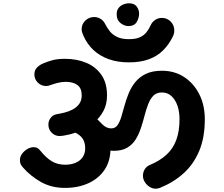

<svg xmlns="http://www.w3.org/2000/svg" viewBox="-20 -1126 1349 1157"><path d="M918 11.1Q898.4 11.1 880.9 -0.3Q863.3 -11.8 852.4 -29.4Q841.4 -47.1 841.4 -66.9Q841.4 -88.4 852.2 -105.9Q862.9 -123.4 882.3 -131.6Q942.8 -156.6 982.8 -193.2Q1022.9 -229.8 1042.3 -282.6Q1061.8 -335.4 1061.8 -407.7Q1061.8 -453.6 1049.2 -489.6Q1036.6 -525.7 1012.9 -547.2Q989.3 -568.8 955.7 -568.8Q923.6 -568.8 904.6 -549.8Q885.6 -530.8 873.4 -499.4Q861.2 -468 851.5 -430.5Q841.8 -393 829.5 -355.5Q817.2 -318 798 -286.6Q778.8 -255.2 746.9 -236.2Q715.1 -217.2 666.3 -217.2Q622.4 -217.2 592.2 -235Q561.9 -252.8 540.1 -284.4Q518.3 -316.1 498.8 -357.8L572.6 -401.1Q600.8 -370.1 616.8 -361.3Q632.9 -352.4 650.8 -352.4Q674.2 -352.4 687.8 -371.4Q701.3 -390.4 710.8 -421.1Q720.2 -451.7 730.2 -489.1Q740.2 -526.4 755.4 -563.4Q770.6 -600.4 795.2 -631.1Q819.8 -661.7 858.8 -680.7Q897.9 -699.7 955.7 -699.7Q1032 -699.7 1090.1 -661.5Q1148.1 -623.3 1181.2 -557.6Q1214.2 -491.9 1214.2 -407.7Q1214.2 -296.1 1180.1 -215.6Q1145.9 -135.1 1085.7 -81.1Q1025.4 -27.1 945.6 5.3Q933 11.1 918 11.1ZM372.1 6.3Q290.1 6.3 226.9 -29.2Q163.7 -64.8 118.3 -117Q108.9 -127.1 104.4 -137.4Q100 -147.7 100.2 -161.9Q100.4 -182.2 113.2 -199.6Q125.9 -217 145.2 -228.1Q164.6 -239.1 182.3 -239.1Q197.6 -239.1 206.8 -233.2Q216 -227.2 225.4 -215.3Q257.6 -175 292.2 -154.2Q326.9 -133.4 372.1 -133.4Q408.4 -133.4 435.9 -145.2Q463.4 -156.9 478.4 -179.3Q493.4 -201.8 493.4 -231.6Q493.4 -267.4 478.2 -290.3Q463 -313.2 428.9 -329.2Q412.7 -338.1 401.9 -354.6Q391.1 -371.1 391.1 -391.1Q391.1 -420.6 411.7 -441Q432.3 -461.4 460.6 -461.7Q476.8 -462.1 492.8 -454.8Q548.1 -430.6 581.5 -391.5Q614.9 -352.4 630.4 -309.8Q645.9 -267.2 645.9 -231.6Q645.9 -156.1 610.1 -102.8Q574.2 -49.6 512.2 -21.6Q450.1 6.3 372.1 6.3ZM340.3 -306.1Q311.9 -305.9 291.7 -326.1Q271.6 -346.2 271.6 -375.1Q271.6 -398.4 285.8 -416.3Q300 -434.2 321.6 -437.8Q344.2 -441.4 370 -447.9Q395.8 -454.3 419.3 -467Q442.8 -479.7 457.6 -500.3Q472.4 -521 472.4 -551.6Q472.4 -594.3 446.7 -613.6Q420.9 -632.8 375.3 -632.8Q350 -632.8 324.8 -625.9Q299.7 -619.1 276.6 -610.7Q267.4 -607.7 257.6 -607.7Q228.1 -607.7 207.7 -628.3Q187.2 -649 187.2 -677.7Q187.2 -702.6 202.6 -718.6Q218 -734.6 239.9 -743.7Q269.1 -756.4 299.3 -764Q329.4 -771.6 371 -771.6Q442.9 -771.6 500.3 -747.4Q557.8 -723.2 591.3 -674.4Q624.9 -625.7 624.9 -551.6Q624.9 -496.2 602.4 -455.6Q580 -414.9 544.5 -386.3Q509 -357.8 469.7 -340.6Q430.4 -323.3 395.8 -315.2Q361.1 -307 340.3 -306.1ZM756.7 -750.2Q687.9 -750.2 633.9 -769.9Q580 -789.6 542.6 -825Q505.2 -860.4 484 -908.1Q479.7 -918 475.7 -928.7Q471.8 -939.3 472 -951Q472.4 -981.8 494.9 -1002.6Q517.3 -1023.4 547.1 -1023.4Q568.9 -1023.4 586.6 -1012.1Q604.2 -1000.7 613.1 -982.4Q624.9 -959.1 641.3 -938.1Q657.8 -917 685.5 -903.5Q713.2 -890 756.7 -890Q797.6 -890 822.3 -901.1Q847.1 -912.2 862.5 -931.5Q877.9 -950.8 888.3 -974.8Q897.2 -993.8 914.8 -1005.9Q932.4 -1018.1 955.9 -1018.1Q986.7 -1018.1 1008.4 -996.2Q1030.1 -974.3 1030.3 -943.3Q1030.6 -933.4 1028.3 -923.9Q1026 -914.4 1021.7 -906.3Q998.2 -858 963.4 -823.1Q928.6 -788.1 877.9 -769.2Q827.2 -750.2 756.7 -750.2ZM753.3 -968.9Q729.4 -968.9 707.3 -986.2Q685.1 -1003.6 683.6 -1031.7Q681.2 -1058.7 692.3 -1074.7Q703.3 -1090.7 721.4 -1098.4Q739.4 -1106.1 758.1 -1106.1Q789.1 -1106.1 803.7 -1086.7Q818.3 -1067.3 818.3 -1043.7Q818.3 -1018 803.8 -993.4Q789.3 -968.9 753.3 -968.9Z"/></svg>

Font: Playpen Sans Deva
Style: Regular
Weight: 400
Designer: Pooja Saxena, Gunjan Panchal, Laura Meseguer, Veronika Burian, José Scaglione
Foundry: TypeTogether
Version: Version 2.000